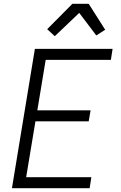

<svg xmlns="http://www.w3.org/2000/svg" viewBox="-20 -993 640 1013"><path d="M43 0 164 -735H574L565 -677H221L177 -411H458L448 -353H167L118 -58H462L453 0ZM269 -802 229 -839 362 -973H448L535 -836L488 -806L398 -925Z"/></svg>

Font: Iosevka Aile Light
Style: Italic
Weight: 300
Italic angle: -9°
Designer: Belleve Invis
Foundry: Belleve Invis
Version: Version 31.1.0; ttfautohint (v1.8.4)